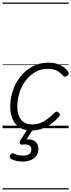

<svg xmlns="http://www.w3.org/2000/svg" viewBox="-20 -1015 564 1520"><path d="M230 19Q174 19 136.5 -4.5Q99 -28 80 -71Q61 -114 61 -171Q61 -238 82.5 -300Q104 -362 144 -411.5Q184 -461 239.5 -490Q295 -519 363 -519Q418 -519 459 -498.5Q500 -478 520 -447Q526 -438 524 -431Q522 -424 512 -415Q502 -408 493.5 -408Q485 -408 478 -416Q459 -439 431.5 -454.5Q404 -470 357 -470Q302 -470 258 -444Q214 -418 182 -375Q150 -332 133.5 -279.5Q117 -227 117 -172Q117 -129 130 -97Q143 -65 169.5 -47.5Q196 -30 236 -30Q270 -30 299 -41Q328 -52 356 -73.5Q384 -95 414 -124Q422 -133 430.5 -131Q439 -129 445 -123Q453 -116 454 -108.5Q455 -101 447 -92Q415 -54 378 -29.5Q341 -5 303 7Q265 19 230 19ZM158 264Q134 264 108 258.5Q82 253 64 240Q56 234 57 225.5Q58 217 62 210Q68 201 74.5 199Q81 197 89 200Q103 207 121.5 212Q140 217 163 217Q194 217 211 205Q228 193 228 168Q228 143 209.5 134Q191 125 156 130Q148 131 144 128.5Q140 126 137 121Q135 114 135.5 108.5Q136 103 142 94L205 -4H249L178 108L163 94Q202 84 228.5 91Q255 98 269.5 117Q284 136 284 164Q284 195 268 217.5Q252 240 224 252Q196 264 158 264ZM0 475H523V485H0ZM0 -20H523V0H0ZM0 -505H523V-500H0ZM0 -995H523V-985H0Z"/></svg>

Font: Playwrite SK Guides
Style: Regular
Weight: 400
Designer: Veronika Burian, José Scaglione
Foundry: TypeTogether
Version: Version 1.003